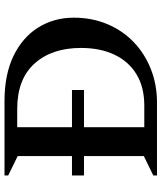

<svg xmlns="http://www.w3.org/2000/svg" viewBox="46 -746 700 831"><g transform="rotate(-90 395.5 -330.0)"><path d="M52 0V-16L136 -57V-316H52V-368H136V-603L52 -644V-660H374Q489 -660 569.5 -621Q650 -582 692.5 -514Q735 -446 735 -360Q735 -282 707.5 -216Q680 -150 630.5 -102Q581 -54 513.5 -27Q446 0 367 0ZM422 -316H261V-55H355Q434 -55 489.5 -88.5Q545 -122 574.5 -183.5Q604 -245 604 -329Q604 -455 536.5 -530Q469 -605 340 -605H261V-368H422Z"/></g></svg>

Font: Spectral SC SemiBold
Style: Regular
Weight: 600
Designer: Jean-Baptiste Levee
Foundry: Production Type
Version: Version 2.001